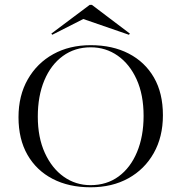

<svg xmlns="http://www.w3.org/2000/svg" viewBox="-20 -771 758 802"><path d="M358.1 11.3Q267.7 11.3 200 -23.8Q132.3 -58.9 94.8 -124.2Q57.3 -189.5 57.3 -281.5Q57.3 -371.8 96 -439.5Q134.7 -507.3 202.4 -544.8Q270.2 -582.3 358.9 -582.3Q450 -582.3 517.7 -547.2Q585.5 -512.1 623 -447.2Q660.5 -382.3 660.5 -289.5Q660.5 -199.2 622.2 -131.5Q583.9 -63.7 516.1 -26.2Q448.4 11.3 358.1 11.3ZM358.1 2.4Q425.8 2.4 475.4 -33.9Q525 -70.2 552.4 -135.9Q579.8 -201.6 579.8 -287.1Q579.8 -375 550.8 -439.1Q521.8 -503.2 471.8 -538.3Q421.8 -573.4 358.9 -573.4Q292.7 -573.4 242.7 -537.1Q192.7 -500.8 165.3 -435.5Q137.9 -370.2 137.9 -283.9Q137.9 -196.8 167.3 -132.3Q196.8 -67.7 246.4 -32.7Q296 2.4 358.1 2.4ZM198.4 -625.8 194.4 -630.6 354.8 -750.8H363.7L522.6 -630.6L518.5 -625.8L312.9 -696.8L347.6 -701.6Z"/></svg>

Font: Playfair 144pt SemiExpanded Light
Style: Regular
Weight: 300
Width: 6
Designer: Claus Eggers Sørensen
Foundry: Claus Eggers Sørensen
Version: Version 2.203